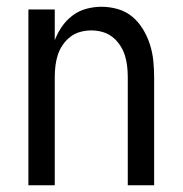

<svg xmlns="http://www.w3.org/2000/svg" viewBox="-20 -548 540 568"><path d="M64 0V-520H142V-429Q150 -450 163 -469Q176 -488 194.5 -502Q213 -516 235.5 -522Q258 -528 280 -528Q305 -528 329 -521Q353 -514 371.5 -498.5Q390 -483 403 -461.5Q416 -440 423.5 -416.5Q431 -393 433.5 -368.5Q436 -344 436 -320V0H358V-320Q358 -337 356 -353.5Q354 -370 349 -385.5Q344 -401 334.5 -415Q325 -429 312 -439Q299 -449 283 -453.5Q267 -458 250 -458Q233 -458 217 -453.5Q201 -449 188 -439Q175 -429 165.5 -415Q156 -401 151 -385.5Q146 -370 144 -353.5Q142 -337 142 -320V0Z"/></svg>

Font: Iosevka NFM
Style: Regular
Weight: 400
Monospace: yes
Designer: Belleve Invis
Foundry: Belleve Invis
Version: Version 29.0.4; ttfautohint (v1.8.4);Nerd Fonts 3.3.0